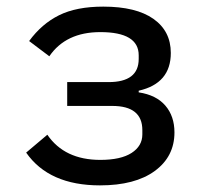

<svg xmlns="http://www.w3.org/2000/svg" viewBox="-20 -548 640 580"><path d="M282 12Q128 12 59 -87L123 -141Q175 -65 283 -65Q345 -65 377.5 -86Q410 -107 410 -142V-155Q410 -228 319 -228H183V-300H308Q399 -300 399 -370V-381Q399 -451 283 -451Q179 -451 129 -378L68 -424Q106 -476 158.5 -502Q211 -528 292 -528Q391 -528 443.5 -491Q496 -454 496 -388Q496 -296 399 -274V-269Q452 -261 479.5 -229Q507 -197 507 -148Q507 -75 447.5 -31.5Q388 12 282 12Z"/></svg>

Font: IBM Plex Mono Text
Style: Regular
Weight: 450
Designer: Mike Abbink, Paul van der Laan, Pieter van Rosmalen
Foundry: Bold Monday
Version: Version 2.000